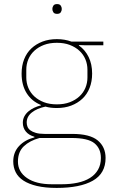

<svg xmlns="http://www.w3.org/2000/svg" viewBox="-20 -710 573 942"><path d="M258 212Q202 212 161.5 202.5Q121 193 95 176Q69 159 57 135Q45 111 45 82Q45 37 73.5 6.5Q102 -24 149 -36V-39Q121 -47 106.5 -65Q92 -83 92 -108Q92 -125 99.5 -139Q107 -153 119.5 -163.5Q132 -174 148 -181.5Q164 -189 181 -193V-195Q136 -213 111 -252.5Q86 -292 86 -349Q86 -388 98.5 -419.5Q111 -451 134 -472.5Q157 -494 188.5 -506Q220 -518 259 -518Q298 -518 330 -506H487V-488H395L367 -489V-487Q398 -465 415 -430Q432 -395 432 -349Q432 -310 419.5 -278.5Q407 -247 384 -225.5Q361 -204 329.5 -192Q298 -180 259 -180Q227 -180 203 -187Q161 -178 136 -158Q111 -138 111 -109Q111 -98 115 -88Q119 -78 129 -70.5Q139 -63 156 -58Q173 -53 199 -53H334Q421 -53 459.5 -21Q498 11 498 65Q498 141 435.5 176.5Q373 212 258 212ZM259 -198Q295 -198 322.5 -208.5Q350 -219 369.5 -237Q389 -255 399 -279Q409 -303 409 -330V-368Q409 -395 399 -419Q389 -443 369.5 -461Q350 -479 322.5 -489.5Q295 -500 259 -500Q223 -500 195.5 -489.5Q168 -479 148.5 -461Q129 -443 119 -419Q109 -395 109 -368V-330Q109 -303 119 -279Q129 -255 148.5 -237Q168 -219 195.5 -208.5Q223 -198 259 -198ZM68 83Q68 133 112.5 163.5Q157 194 234 194H283Q325 194 360.5 186.5Q396 179 421.5 163Q447 147 461 122.5Q475 98 475 65Q475 19 443.5 -7Q412 -33 331 -33H174Q126 -20 97 7.5Q68 35 68 83ZM260 -642Q247 -642 242 -649.5Q237 -657 237 -665V-667Q237 -675 242 -682.5Q247 -690 260 -690Q273 -690 278 -682.5Q283 -675 283 -667V-665Q283 -657 278 -649.5Q273 -642 260 -642Z"/></svg>

Font: IBM Plex Serif Thin
Style: Regular
Weight: 100
Designer: Mike Abbink, Paul van der Laan, Pieter van Rosmalen
Foundry: Bold Monday
Version: Version 3.001